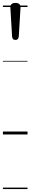

<svg xmlns="http://www.w3.org/2000/svg" viewBox="-20 -923 209 1318"><path d="M86 -649Q74 -649 69 -655.5Q64 -662 63 -672L51 -873Q50 -885 58.5 -894Q67 -903 86 -903Q105 -903 113.5 -894Q122 -885 121 -873L109 -674Q108 -663 103 -656Q98 -649 86 -649ZM0 365H169V375H0ZM0 -20H169V0H0ZM0 -505H169V-500H0ZM0 -885H169V-875H0Z"/></svg>

Font: Playwrite GB J Guides
Style: Regular
Weight: 400
Designer: Veronika Burian, José Scaglione
Foundry: TypeTogether
Version: Version 1.003